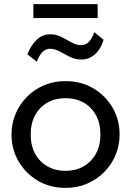

<svg xmlns="http://www.w3.org/2000/svg" viewBox="-20 -900 638 935"><path d="M299 15Q223 15 163.5 -20.5Q104 -56 70 -115Q36 -174 36 -245Q36 -297.5 55.5 -344.5Q75 -391.5 110.5 -427.8Q146 -464 194 -484.5Q242 -505 299 -505Q375.5 -505 435 -469.5Q494.5 -434 528.5 -375Q562.5 -316 562.5 -245Q562.5 -192.5 543 -145.5Q523.5 -98.5 488 -62.5Q452.5 -26.5 404.5 -5.8Q356.5 15 299 15ZM299 -68Q348.5 -68 386.8 -89.8Q425 -111.5 447 -151.2Q469 -191 469 -245Q469 -299.5 447.2 -339.2Q425.5 -379 387 -400.5Q348.5 -422 299 -422Q249.5 -422 211.2 -400.5Q173 -379 151.2 -339.2Q129.5 -299.5 129.5 -245Q129.5 -191 151.2 -151.2Q173 -111.5 211.5 -89.8Q250 -68 299 -68ZM159.5 -599 113.5 -635.5Q130.5 -680 158.8 -706.5Q187 -733 224.5 -733Q254 -733 279.8 -719.8Q305.5 -706.5 329 -693.2Q352.5 -680 375.5 -680Q397 -680 413 -696.5Q429 -713 439 -743.5L484.5 -706Q470.5 -660 441.8 -635Q413 -610 376.5 -610Q347 -610 320.8 -623Q294.5 -636 270.5 -649.2Q246.5 -662.5 224 -662.5Q202.5 -662.5 186.2 -646.2Q170 -630 159.5 -599ZM142.5 -812V-880H455.5V-812Z"/></svg>

Font: Geologica Thin Roman Light
Style: Regular
Weight: 300
Version: Version 1.010;gftools[0.9.28]